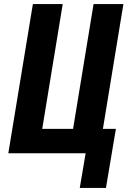

<svg xmlns="http://www.w3.org/2000/svg" viewBox="-20 -755 640 946"><path d="M502 171H373L402 0H21L142 -735H289L188 -120H340L441 -735H588L487 -120H551Z"/></svg>

Font: Iosevka Aile Heavy Oblique
Style: Regular
Weight: 900
Italic angle: -9°
Designer: Belleve Invis
Foundry: Belleve Invis
Version: Version 31.1.0; ttfautohint (v1.8.4)